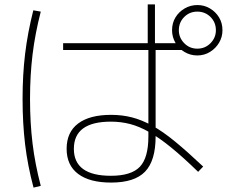

<svg xmlns="http://www.w3.org/2000/svg" viewBox="-20 -811 1040 876"><path d="M487 22Q389 22 336.5 -17.5Q284 -57 284 -132Q284 -208 336.5 -247.5Q389 -287 487 -287Q537 -287 582 -275.5Q627 -264 675 -237.5Q723 -211 779 -165Q835 -119 907 -51L884 -27Q815 -94 761 -138Q707 -182 661.5 -208Q616 -234 574 -245Q532 -256 486 -256Q317 -256 317 -132Q317 -9 486 -9Q579 -9 618 -50Q657 -91 657 -188V-598H654V-791H687V-598H690V-188Q690 -78 642 -28Q594 22 487 22ZM268 -583V-614H691H815V-583ZM880 -558Q849 -558 822.5 -573.5Q796 -589 780.5 -615.5Q765 -642 765 -673Q765 -706 780.5 -731.5Q796 -757 822.5 -772.5Q849 -788 881 -788Q912 -788 938 -772.5Q964 -757 979.5 -731.5Q995 -706 995 -673Q995 -642 979.5 -616Q964 -590 938 -574Q912 -558 880 -558ZM880 -589Q916 -589 940.5 -614Q965 -639 965 -673Q965 -709 940.5 -733.5Q916 -758 880 -758Q845 -758 820.5 -733.5Q796 -709 796 -673Q796 -639 820.5 -614Q845 -589 880 -589ZM133 45Q106 -56 94.5 -152.5Q83 -249 83 -360Q83 -469 94.5 -565Q106 -661 132 -764L166 -758Q140 -657 128.5 -562Q117 -467 117 -360Q117 -251 128.5 -156.5Q140 -62 166 37Z"/></svg>

Font: M PLUS 1 Code ExtraLight
Style: Regular
Weight: 250
Designer: Coji Morishita
Foundry: UNDERFOREST DESIGN
Version: Version 1.002